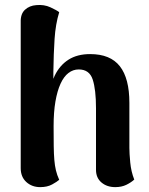

<svg xmlns="http://www.w3.org/2000/svg" viewBox="-20 -753 611 788"><path d="M145 15Q111 15 88 -6Q65 -27 65 -63V-662Q64 -696 82.5 -713Q101 -730 129 -732Q161 -735 187 -723Q213 -711 223 -703Q208 -654 204 -593.5Q200 -533 199 -458V-371L176 -340Q184 -400 204.5 -442.5Q225 -485 261 -508Q297 -531 350 -531Q433 -531 472 -481Q511 -431 511 -331V-146Q511 -124 514.5 -86.5Q518 -49 531 -16Q518 -4 498.5 5.5Q479 15 453 15Q419 15 396.5 -4Q374 -23 374 -56V-309Q374 -385 360.5 -426.5Q347 -468 303 -468Q280 -468 261 -453.5Q242 -439 228.5 -409.5Q215 -380 207.5 -336.5Q200 -293 200 -235Q200 -186 200.5 -153Q201 -120 203 -96.5Q205 -73 209.5 -54Q214 -35 223 -15Q214 -7 194 4Q174 15 145 15Z"/></svg>

Font: Arima Thin
Style: Bold
Weight: 700
Version: Version 1.100